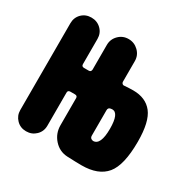

<svg xmlns="http://www.w3.org/2000/svg" viewBox="-125 -637 751 760"><g transform="rotate(30 250.0 -257.0)"><path d="M333 -99.6Q367.2 -99.6 367.2 -174.8Q367.2 -246.1 336.9 -246.1Q335 -246.1 332.5 -245.6Q330.1 -245.1 329.1 -245.1Q318.4 -243.2 318.4 -231.4V-115.2Q318.4 -103.5 329.1 -100.6Q330.1 -100.6 331.1 -100.1Q332 -99.6 333 -99.6ZM371.1 -352.5Q428.7 -352.5 458.5 -314.5Q488.3 -276.4 488.3 -185.5Q488.3 -78.1 453.1 -35.6Q418 6.8 341.8 6.8Q318.4 6.8 275.4 4.9Q239.3 2.9 214.8 -24.4Q190.4 -51.8 190.4 -88.9V-212.9Q190.4 -223.6 178.7 -223.6H158.2Q146.5 -223.6 146.5 -212.9V-61.5Q146.5 -35.2 128.4 -17.6Q110.4 0 84 0Q57.6 0 40 -18.1Q22.5 -36.1 22.5 -61.5V-458Q22.5 -484.4 40 -502Q57.6 -519.5 84 -519.5Q110.4 -519.5 128.4 -502Q146.5 -484.4 146.5 -458V-342.8Q146.5 -332 158.2 -332H178.7Q189.5 -332 190.4 -342.8V-456.1Q190.4 -482.4 209 -501Q227.5 -519.5 253.9 -519.5Q280.3 -519.5 299.3 -501Q318.4 -482.4 318.4 -456.1V-361.3Q318.4 -356.4 322.3 -353Q326.2 -349.6 330.1 -350.6Q356.4 -352.5 371.1 -352.5Z"/></g></svg>

Font: Rounded-X Mgen+ 1m bold
Style: Bold
Weight: 700
Designer: [Source Han Sans]
Ryoko NISHIZUKA  (kana & ideographs); Paul D. Hunt (Latin, Greek & Cyrillic); Wenlong ZHANG  (bopomofo
Version: Version 1.059.20150602